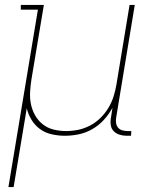

<svg xmlns="http://www.w3.org/2000/svg" viewBox="-20 -540 640 775"><path d="M14 215 133 -501H64V-520H157L107 -220Q103 -195 101.5 -169Q100 -143 105 -119Q110 -95 122 -74Q134 -53 153 -38Q172 -23 196.5 -17Q221 -11 247 -11Q271 -11 295.5 -16Q320 -21 343 -33Q366 -45 385 -63.5Q404 -82 417.5 -104.5Q431 -127 438.5 -151Q446 -175 450 -199L503 -520H524L449 -66Q447 -55 448.5 -44Q450 -33 456.5 -25Q463 -17 473.5 -14Q484 -11 495 -11H510L509 8H491Q476 8 462 3.5Q448 -1 438.5 -11Q429 -21 427 -36Q425 -51 428 -66L434 -105Q420 -79 399.5 -56.5Q379 -34 353 -19Q327 -4 298.5 2Q270 8 242 8Q215 8 188.5 2Q162 -4 141.5 -19Q121 -34 107.5 -56Q94 -78 88 -103L35 215Z"/></svg>

Font: Iosevka HT Thin Extended
Style: Italic
Weight: 100
Width: 7
Italic angle: -9°
Monospace: yes
Designer: Belleve Invis
Foundry: Belleve Invis
Version: Version 32.3.0; ttfautohint (v1.8.4)